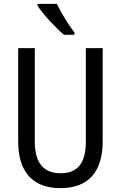

<svg xmlns="http://www.w3.org/2000/svg" viewBox="-20 -963 625 993"><path d="M274 -943H174V-934C199 -893 269 -818 311 -783H365V-795C336 -832 295 -898 274 -943ZM511 -232V-714H424V-232C424 -121 383 -67 294 -67C206 -67 160 -119 160 -231V-714H74V-232C74 -73 150 10 292 10C438 10 511 -75 511 -232Z"/></svg>

Font: Noto Sans Kannada Condensed
Style: Regular
Weight: 400
Width: 3
Designer: Jelle Bosma - Monotype Design Team
Foundry: Monotype Imaging Inc.
Version: Version 2.005